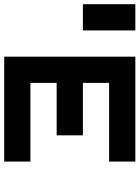

<svg xmlns="http://www.w3.org/2000/svg" viewBox="105 -770 665 915"><g transform="rotate(90 437.5 -312.5)"><path d="M750 -125V0H250V-625H750V-500H375V-375H625V-250H375V-125ZM125 -375H0V-625H125Z"/></g></svg>

Font: Tiny5
Style: Regular
Weight: 400
Designer: Stefan Schmidt
Foundry: Made with Bits'n'Picas by Kreative Software
Version: Version 1.002; ttfautohint (v1.8.4.7-5d5b)